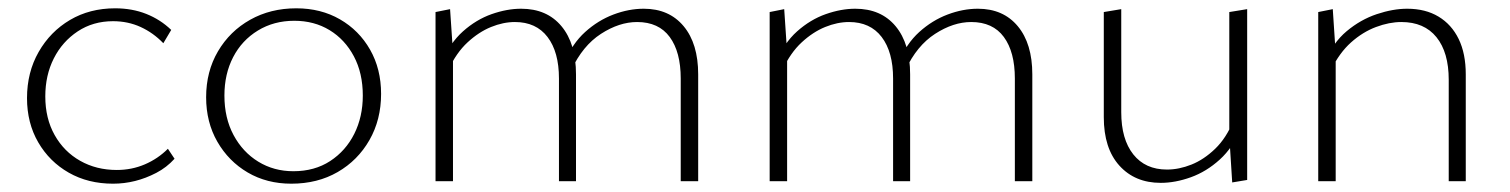

<svg xmlns="http://www.w3.org/2000/svg" viewBox="-20 -436 3633 462"><path d="M252 6Q192 6 145.5 -20.5Q99 -47 72 -93.5Q45 -140 45 -200Q45 -262 73 -311Q101 -360 148.5 -388Q196 -416 257 -416Q298 -416 332 -402.5Q366 -389 392 -364L373 -332Q349 -357 318.5 -371Q288 -385 252 -385Q204 -385 167 -360.5Q130 -336 109.5 -295.5Q89 -255 89 -204Q89 -151 111.5 -111Q134 -71 173 -49Q212 -27 261 -27Q297 -27 328.5 -40.5Q360 -54 384 -78L400 -54Q381 -33 356 -20Q331 -7 305 -0.5Q279 6 252 6Z M681 6Q622 6 576 -21Q530 -48 503 -95Q476 -142 476 -202Q476 -264 504.5 -312.5Q533 -361 582 -388.5Q631 -416 693 -416Q752 -416 798 -389.5Q844 -363 870.5 -316.5Q897 -270 897 -210Q897 -148 869 -99Q841 -50 792.5 -22Q744 6 681 6ZM686 -24Q737 -24 774.5 -48.5Q812 -73 832.5 -114Q853 -155 853 -206Q853 -260 831.5 -300.5Q810 -341 773 -363.5Q736 -386 688 -386Q639 -386 600.5 -362.5Q562 -339 541 -298.5Q520 -258 520 -206Q520 -152 542 -111Q564 -70 601.5 -47Q639 -24 686 -24Z M1618 0V-247Q1618 -311 1591.5 -347Q1565 -383 1513 -383Q1470 -383 1426 -354.5Q1382 -326 1355 -268L1339 -287Q1357 -331 1388 -359Q1419 -387 1456 -401Q1493 -415 1529 -415Q1590 -415 1625 -373Q1660 -331 1660 -257V0ZM1325 0V-247Q1325 -311 1297.5 -347Q1270 -383 1219 -383Q1191 -383 1161.5 -371Q1132 -359 1105 -334Q1078 -309 1059 -268L1043 -285Q1062 -332 1094 -360.5Q1126 -389 1163 -402Q1200 -415 1234 -415Q1296 -415 1331 -373Q1366 -331 1366 -257V0ZM1028 0V-407L1063 -414L1070 -310V0Z M2422 0V-247Q2422 -311 2395.5 -347Q2369 -383 2317 -383Q2274 -383 2230 -354.5Q2186 -326 2159 -268L2143 -287Q2161 -331 2192 -359Q2223 -387 2260 -401Q2297 -415 2333 -415Q2394 -415 2429 -373Q2464 -331 2464 -257V0ZM2129 0V-247Q2129 -311 2101.5 -347Q2074 -383 2023 -383Q1995 -383 1965.5 -371Q1936 -359 1909 -334Q1882 -309 1863 -268L1847 -285Q1866 -332 1898 -360.5Q1930 -389 1967 -402Q2004 -415 2038 -415Q2100 -415 2135 -373Q2170 -331 2170 -257V0ZM1832 0V-407L1867 -414L1874 -310V0Z M2773 4Q2711 4 2673.5 -37.5Q2636 -79 2636 -154V-407L2678 -414V-166Q2678 -101 2707 -64.5Q2736 -28 2788 -28Q2817 -28 2847 -40Q2877 -52 2904 -78Q2931 -104 2948 -146L2966 -127Q2947 -81 2915 -52Q2883 -23 2845.5 -9.5Q2808 4 2773 4ZM2945 3 2938 -108V-407L2981 -414V-3Z M3466 0V-244Q3466 -310 3436.5 -346.5Q3407 -383 3352 -383Q3323 -383 3291 -371Q3259 -359 3231 -334Q3203 -309 3183 -268L3167 -285Q3187 -333 3220.5 -361Q3254 -389 3293 -402Q3332 -415 3366 -415Q3410 -415 3441.5 -396Q3473 -377 3490 -342Q3507 -307 3507 -257V0ZM3152 0V-407L3187 -414L3194 -308V0Z"/></svg>

Font: Ysabeau Infant ExtraLight
Style: Regular
Weight: 250
Designer: Christian Thalmann (Catharsis Fonts)
Version: Version 2.001;gftools[0.9.30]; featfreeze: ss01,ss02,lnum